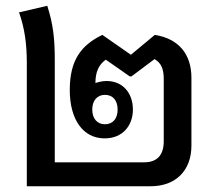

<svg xmlns="http://www.w3.org/2000/svg" viewBox="-20 -646 748 666"><path d="M73 0H503C589 0 644 -54 644 -141V-376C644 -459 599 -512 517 -525L434 -456L335 -525C263 -490 222 -439 222 -334C222 -230 269 -166 343 -166C406 -166 441 -211 441 -266C441 -324 405 -365 350 -365C336 -365 323 -362 311 -358C311 -397 323 -422 347 -439L430 -381H436L516 -441C539 -428 548 -407 548 -372V-156C548 -108 525 -83 480 -83H170V-439C170 -514 164 -563 144 -626L46 -603C66 -547 73 -492 73 -427ZM344 -215C317 -215 300 -235 300 -266C300 -297 317 -317 344 -317C372 -317 388 -297 388 -266C388 -235 372 -215 344 -215Z"/></svg>

Font: Noto Sans Thai Looped SemiCondensed Medium
Style: Regular
Weight: 500
Width: 4
Designer: Sasikarn Vongin, Ben Mitchell
Foundry: The Fontpad Ltd
Version: Version 1.001